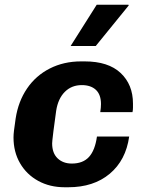

<svg xmlns="http://www.w3.org/2000/svg" viewBox="-20 -780 640 810"><path d="M253 10Q190 10 141 -17Q92 -44 64.5 -91.5Q37 -139 37 -200Q37 -213 39 -229Q41 -245 46 -280Q57 -352 94 -406.5Q131 -461 190 -491Q249 -521 322 -521H337Q437 -521 489 -472Q541 -423 541 -343V-326Q541 -316 539 -307H403Q406 -326 406 -341Q406 -381 384.5 -401Q363 -421 325 -421Q282 -421 253.5 -392.5Q225 -364 217 -313Q209 -256 205.5 -227.5Q202 -199 201 -189Q200 -179 200 -175Q200 -134 223 -112Q246 -90 283 -90Q330 -90 355.5 -118Q381 -146 389 -204H525Q511 -104 443 -47Q375 10 268 10ZM278 -586 388 -760H522L523 -757L384 -586Z"/></svg>

Font: Chivo Mono Medium
Style: Bold Italic
Weight: 700
Italic angle: -8.05°
Monospace: yes
Version: Version 1.008